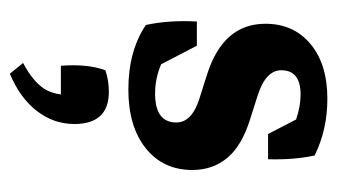

<svg xmlns="http://www.w3.org/2000/svg" viewBox="-162 -258 660 375"><g transform="rotate(90 167.5 -71.0)"><path d="M155.3 7.8Q80.1 7.8 29.3 -26.4Q19.5 -71.3 22.5 -126H69.8L106 -56.2Q133.8 -44.4 163.1 -44.4Q219.7 -44.4 219.7 -85.9Q219.7 -116.2 173.3 -130.9L127.4 -145.5Q26.9 -176.8 26.9 -259.8Q26.9 -314.9 66.4 -347.9Q106 -380.9 173.3 -380.9Q233.9 -380.9 284.2 -356Q293 -315.4 291.5 -265.1H242.2L213.9 -319.8Q188 -328.6 165.5 -328.6Q117.7 -328.6 117.7 -291Q117.7 -260.3 167.5 -244.6L213.4 -230Q265.1 -213.9 288.8 -185.5Q312.5 -157.2 312.5 -117.2Q312.5 -60.1 270 -26.1Q227.5 7.8 155.3 7.8ZM124.5 239.3 103.5 213.4Q138.7 194.8 153.8 172.4Q162.6 158.2 165 139.6H108.9Q105 87.4 117.7 52.7Q137.2 45.9 159.7 45.9Q222.7 45.9 222.7 113.3Q222.7 153.8 197 186.8Q171.4 219.7 124.5 239.3Z"/></g></svg>

Font: Markazi Text SemiBold
Style: Regular
Weight: 600
Designer: Borna Izadpanah (Arabic designer), Fiona Ross (Arabic design director) and Florian Runge (Latin designer)
Foundry: Borna Izadpanah and Florian Runge
Version: Version 1.001; ttfautohint (v1.8.3)